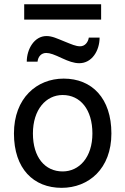

<svg xmlns="http://www.w3.org/2000/svg" viewBox="-20 -882 597 914"><path d="M46.4 -246.6C46.4 -78.6 139.6 12.2 273.4 12.2C401.9 12.2 510.3 -78.6 510.3 -246.6C510.3 -414.6 417.5 -507.8 283.2 -507.8C154.8 -507.8 46.4 -414.6 46.4 -246.6ZM136.7 -246.6C136.7 -360.8 199.2 -429.7 278.3 -429.7C362.3 -429.7 419.9 -360.8 419.9 -246.6C419.9 -132.8 356.9 -65.9 278.3 -65.9C194.3 -65.9 136.7 -132.8 136.7 -246.6ZM158.7 -588.4C161.1 -612.3 176.3 -629.9 200.2 -629.9C218.3 -629.9 238.3 -622.1 275.9 -604.5C305.7 -590.8 331.5 -581.1 357.4 -581.1C417.5 -581.1 454.1 -640.6 454.1 -703.1H402.8C399.4 -680.7 384.3 -661.6 361.3 -661.6C340.8 -661.6 320.8 -670.9 285.6 -685.1C251.5 -698.7 228.5 -710.4 201.2 -710.4C143.1 -710.4 107.4 -647.9 107.4 -588.4ZM95.2 -788.6H461.4V-861.8H95.2Z"/></svg>

Font: Andika
Style: Regular
Weight: 400
Designer: Victor Gaultney, Annie Olsen, Julie Remington, Don Collingsworth, Eric Hays
Foundry: SIL International
Version: Version 1.000